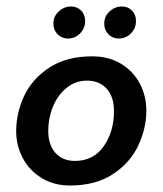

<svg xmlns="http://www.w3.org/2000/svg" viewBox="-20 -564 502 593"><path d="M30 0ZM432 -222Q432 -268 411.5 -306.5Q391 -345 353 -367.5Q315 -390 265 -390Q185 -390 132 -355Q79 -320 54.5 -267.5Q30 -215 30 -159Q30 -114 50.5 -75.5Q71 -37 109 -14Q147 9 196 9Q275 9 328.5 -26Q382 -61 407 -114.5Q432 -168 432 -222ZM332 -220Q332 -158 300.5 -112.5Q269 -67 211 -67Q174 -67 151.5 -91.5Q129 -116 129 -161Q129 -199 143.5 -234.5Q158 -270 185.5 -292.5Q213 -315 249 -315Q286 -315 309 -290.5Q332 -266 332 -220ZM145 -490Q145 -498 146 -502Q149 -519 164.5 -531.5Q180 -544 199 -544Q218 -544 230.5 -531.5Q243 -519 243 -499Q243 -477 227.5 -461Q212 -445 190 -445Q171 -445 158 -458Q145 -471 145 -490ZM302 -490Q302 -498 303 -502Q306 -519 321.5 -531.5Q337 -544 356 -544Q375 -544 387.5 -531.5Q400 -519 400 -499Q400 -477 384.5 -461Q369 -445 347 -445Q328 -445 315 -458Q302 -471 302 -490Z"/></svg>

Font: Cambay Devanagari
Style: Bold Italic
Weight: 700
Designer: Pooja Saxena
Foundry: Pooja Saxena
Version: Version 1.005;PS 001.005;hotconv 1.0.70;makeotf.lib2.5.58329